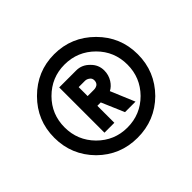

<svg xmlns="http://www.w3.org/2000/svg" viewBox="-128 -881 879 879"><g transform="rotate(-45 311.0 -441.5)"><path d="M311 -712Q200 -712 120 -632Q41 -553 41 -441Q41 -329 120 -249Q199 -171 311 -171Q424 -171 503 -249Q582 -329 582 -441Q582 -553 503 -632Q423 -712 311 -712ZM311 -645Q396 -645 456 -585Q515 -526 515 -441Q515 -357 456 -297Q396 -237 311 -237Q227 -237 167 -297Q108 -357 108 -441Q108 -526 167 -585Q227 -645 311 -645ZM220 -588V-295H284V-405H306L353 -295H421L372 -412Q392 -422 406 -444Q421 -468 421 -497Q421 -534 394 -560Q367 -588 330 -588ZM284 -526H325Q337 -526 348 -517Q357 -510 357 -497Q357 -483 348 -475Q338 -468 325 -468H284Z"/></g></svg>

Font: Unageo
Style: Regular
Weight: 400
Designer: Richard Sepsi
Foundry: Richard Sepsi
Version: Version 2.000